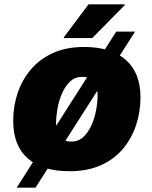

<svg xmlns="http://www.w3.org/2000/svg" viewBox="-20 -780 702 887"><path d="M57 87 517 -634H604L144 87ZM41 -222Q41 -289 61.5 -350Q82 -411 122.5 -459Q163 -507 224.5 -535Q286 -563 368 -563Q493 -563 561 -503.5Q629 -444 629 -330Q629 -263 608.5 -201.5Q588 -140 547.5 -92Q507 -44 445.5 -16.5Q384 11 301 11Q176 11 108.5 -48Q41 -107 41 -222ZM239 -211Q239 -170 257 -148Q275 -126 309 -126Q343 -126 366 -148Q389 -170 403.5 -203.5Q418 -237 424.5 -273.5Q431 -310 431 -340Q431 -381 413 -403Q395 -425 360 -425Q327 -425 304 -403.5Q281 -382 266.5 -348.5Q252 -315 245.5 -278Q239 -241 239 -211ZM275 -604V-608L389 -760H556V-756L406 -604Z"/></svg>

Font: Kufam ExtraBold
Style: Italic
Weight: 800
Italic angle: -11°
Designer: Artur Schmal
Foundry: Original Type
Version: Version 1.301; ttfautohint (v1.8.3)